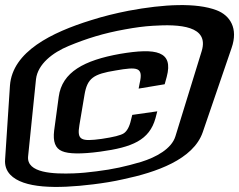

<svg xmlns="http://www.w3.org/2000/svg" viewBox="-69 -721 937 752"><path d="M540 -258 547 -285 449 -271 444 -251C438 -224 428 -207 416 -199C404 -191 376 -184 329 -177C248 -166 232 -172 242 -231L262 -350C273 -415 297 -431 384 -445C470 -460 493 -458 478 -395L474 -374L576 -391L584 -420C611 -521 543 -534 401 -510C261 -485 174 -439 161 -342L143 -209C138 -167 147 -140 174 -129C199 -118 249 -117 323 -127C449 -144 516 -172 540 -258ZM838 -533C865 -610 832 -661 779 -681C700 -711 574 -705 435 -679C384 -669 335 -657 288 -642C133 -594 -20 -519 -30 -386L-49 -97C-51 -73 -44 -53 -29 -37C22 17 151 19 296 1C336 -4 375 -10 414 -19C542 -46 688 -96 725 -203ZM618 -187C603 -138 542 -105 484 -87C423 -69 374 -58 309 -50C279 -46 248 -43 220 -42C140 -39 35 -43 41 -108L72 -411C79 -470 137 -515 200 -541C270 -570 337 -591 421 -606C459 -613 495 -618 529 -620C635 -627 751 -620 721 -521Z"/></svg>

Font: Gamestation Warped
Style: Italic
Weight: 400
Designer: Jonas Hecksher
Foundry: Jonas Hecksher, Playtypeª, e-types AS
Version: Version 1.003